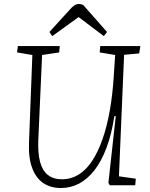

<svg xmlns="http://www.w3.org/2000/svg" viewBox="-20 -933 754 967"><path d="M579 -45 664 -33 661 0H533L526 -12L563 -348H556Q542 -257 516.5 -189Q491 -121 456 -76Q421 -31 378.5 -8.5Q336 14 287 14Q235 14 198 -11Q161 -36 142 -87Q123 -138 126 -214L143 -656L66 -669L70 -701H281L278 -669L192 -656L173 -230Q170 -161 182 -117Q194 -73 221.5 -51.5Q249 -30 293 -30Q337 -30 375 -53Q413 -76 443 -121Q473 -166 495.5 -229.5Q518 -293 532.5 -373.5Q547 -454 553 -550L560 -656L482 -669L485 -701H687L681 -664L605 -657ZM519 -772 503 -751 376 -847 243 -751 229 -772 331 -884Q343 -898 354 -905.5Q365 -913 378 -913Q383 -913 388.5 -911.5Q394 -910 399 -908Z"/></svg>

Font: Literata ExtraLight
Style: Italic
Weight: 250
Italic angle: -2°
Designer: Latin by Veronika Burian and Jose Scaglione. Greek by Irene Vlachou. Cyrillic by Vera Evstafieva
Foundry: TypeTogether
Version: Version 3.002